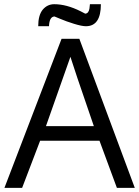

<svg xmlns="http://www.w3.org/2000/svg" viewBox="-20 -912 676 932"><path d="M1.5 0ZM203.1 -299.8H435.5Q332.5 -599.1 321.8 -636.2ZM1.5 0 278.8 -723.6H365.2L634.3 0H547.4L462.9 -229H174.8L87.4 0ZM244.6 -832Q219.7 -831.1 217.8 -784.7H165.5Q165.5 -838.4 187.5 -865.2Q210 -891.6 243.2 -891.6Q302.7 -891.6 371.1 -857.4L393.6 -845.7Q410.2 -846.7 414.1 -870.1Q415 -877.9 416.5 -891.6H469.7Q469.7 -784.7 397 -784.7Q377.4 -784.7 339.4 -796.4Q301.3 -808.1 272.9 -820.3Z"/></svg>

Font: Oxygen
Style: Normal
Weight: 400
Designer: Vernon Adams
Foundry: Vernon Adams
Version: Version Release 0.2.2 webfont; ttfautohint (v0.8.52-bc40) -l